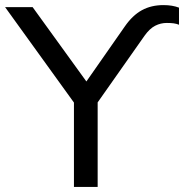

<svg xmlns="http://www.w3.org/2000/svg" viewBox="-36 -733 722 753"><path d="M254 0V-365L274 -303L-16 -705H92L314 -398H292L454 -630Q484 -673 520.5 -693Q557 -713 605 -713Q623 -713 638 -710.5Q653 -708 666 -703V-636Q656 -640 645 -641.5Q634 -643 618 -643Q594 -643 572.5 -632Q551 -621 531 -593L327 -303L347 -365V0Z"/></svg>

Font: Nunito Sans 12pt ExtraLight 12pt Medium
Style: Regular
Weight: 500
Version: Version 3.101;gftools[0.9.27]